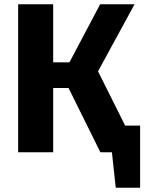

<svg xmlns="http://www.w3.org/2000/svg" viewBox="-20 -713 676 899"><path d="M566 -125H636V166H522L504 0H450L301 -301H229V0H65V-693H229V-421H305L449 -693H610L439 -379Z"/></svg>

Font: Fira Sans
Style: Bold
Weight: 700
Designer: bBox Type GmbH & Carrois Corporate GbR & Edenspiekermann AG
Foundry: bBox Type GmbH & Carrois Corporate GbR & Edenspiekermann AG
Version: Version 4.301;PS 004.301;hotconv 1.0.88;makeotf.lib2.5.64775